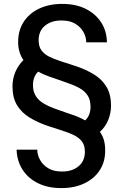

<svg xmlns="http://www.w3.org/2000/svg" viewBox="-20 -732 634 984"><path d="M294 232Q226 232 175 207Q124 182 95.5 137.5Q67 93 65 35H171Q171 62 185.5 88Q200 114 227.5 130.5Q255 147 296 147Q348 148 381.5 121Q415 94 415 46Q415 14 401 -5.5Q387 -25 361.5 -38Q336 -51 301 -62Q266 -73 224 -87Q174 -104 132.5 -129Q91 -154 67.5 -192.5Q44 -231 44 -290Q44 -327 58 -361.5Q72 -396 100 -424Q87 -443 80 -466Q73 -489 73 -517Q73 -576 101 -619.5Q129 -663 180 -687.5Q231 -712 299 -712Q368 -712 418.5 -687Q469 -662 498 -618Q527 -574 528 -515H422Q422 -542 407.5 -568Q393 -594 365.5 -610.5Q338 -627 297 -627Q245 -628 211.5 -601Q178 -574 178 -526Q178 -494 192 -474.5Q206 -455 231.5 -442Q257 -429 292 -418Q327 -407 369 -393Q420 -376 461 -351Q502 -326 525.5 -287.5Q549 -249 549 -190Q549 -153 535 -118Q521 -83 492 -56Q506 -37 512.5 -14Q519 9 519 37Q520 95 492 139Q464 183 413 207.5Q362 232 294 232ZM417 -115Q431 -129 437.5 -146.5Q444 -164 444 -184Q444 -220 429 -243Q414 -266 386.5 -281Q359 -296 323 -308Q287 -320 246 -335Q225 -342 207.5 -349.5Q190 -357 176 -365Q162 -352 155.5 -334.5Q149 -317 149 -296Q149 -268 159 -248Q169 -228 187 -213.5Q205 -199 229.5 -188Q254 -177 284 -167Q314 -157 347 -145Q367 -139 384.5 -131Q402 -123 417 -115Z"/></svg>

Font: DM Sans 20pt Medium
Style: Regular
Weight: 500
Version: Version 4.004;gftools[0.9.30]